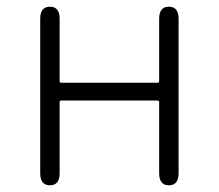

<svg xmlns="http://www.w3.org/2000/svg" viewBox="-20 -553 653 573"><path d="M129 0Q100 0 100 -36V-497Q100 -533 129 -533Q158 -533 158 -497V-311Q158 -306 163 -306H450Q455 -306 455 -311V-497Q455 -533 484 -533Q513 -533 513 -497V-36Q513 0 484 0Q455 0 455 -36V-248Q455 -253 450 -253H163Q158 -253 158 -248V-36Q158 0 129 0Z"/></svg>

Font: Resource Han Rounded CN Light
Style: Regular
Weight: 300
Designer: Cyano Hao (round all glyphs); Ryoko NISHIZUKA 西塚涼子 (kana, bopomofo & ideographs); Paul D. Hunt (Latin, Greek & Cyrillic)
Foundry: Cyano Hao
Version: 0.990